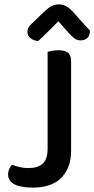

<svg xmlns="http://www.w3.org/2000/svg" viewBox="-20 -843 430 875"><path d="M109 -77Q153 -77 175 -97.5Q197 -118 197 -166V-607Q204 -609 218 -611.5Q232 -614 246 -614Q275 -614 289.5 -603Q304 -592 304 -564V-157Q304 -112 290.5 -80Q277 -48 254 -27.5Q231 -7 199.5 2.5Q168 12 131 12Q75 12 46 -3Q17 -18 17 -48Q17 -63 23 -74.5Q29 -86 34 -92Q51 -86 70 -81.5Q89 -77 109 -77ZM246 -746Q227 -727 203.5 -703.5Q180 -680 154 -656Q133 -658 119 -669Q105 -680 105 -697Q105 -712 113 -722.5Q121 -733 137 -747L188 -796Q218 -823 247 -823Q266 -823 280 -815.5Q294 -808 309 -793L390 -703Q390 -682 378.5 -670.5Q367 -659 347 -659Q333 -659 321.5 -666.5Q310 -674 293 -693Z"/></svg>

Font: Baloo Chettan 2 Medium
Style: Regular
Weight: 500
Designer: Maithili Shingre, Unnati Kotecha and Ek Type
Foundry: Ek Type
Version: Version 1.640;hotconv 1.0.111;makeotfexe 2.5.65597; ttfautoh